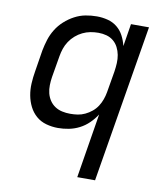

<svg xmlns="http://www.w3.org/2000/svg" viewBox="-83 -598 766 882"><g transform="rotate(10 300.0 -156.5)"><path d="M337 215 386 -86Q372 -64 352.5 -45Q333 -26 309.5 -14Q286 -2 260.5 3Q235 8 210 8Q210 8 210 8Q210 8 210 8Q182 8 155 0.5Q128 -7 108 -24.5Q88 -42 76 -66Q64 -90 59 -117Q54 -144 55.5 -172.5Q57 -201 62 -230L78 -330Q83 -356 91 -381.5Q99 -407 113.5 -430.5Q128 -454 149 -473Q170 -492 194.5 -505Q219 -518 245 -523Q271 -528 298 -528Q324 -528 349 -521.5Q374 -515 393 -499.5Q412 -484 423.5 -462Q435 -440 441 -415L458 -520H542L420 215ZM254 -66Q272 -66 289 -68.5Q306 -71 323 -79Q340 -87 354.5 -99Q369 -111 379 -126.5Q389 -142 395 -159Q401 -176 404 -193L421 -293Q424 -313 425 -332.5Q426 -352 422.5 -370.5Q419 -389 410.5 -405.5Q402 -422 388 -433.5Q374 -445 356 -450Q338 -455 318 -455Q299 -455 280.5 -451.5Q262 -448 244.5 -439.5Q227 -431 212 -418Q197 -405 186 -388.5Q175 -372 169 -354Q163 -336 160 -318L143 -218Q140 -199 139.5 -179.5Q139 -160 143.5 -142Q148 -124 158 -109Q168 -94 183 -84Q198 -74 216.5 -70Q235 -66 254 -66Z"/></g></svg>

Font: Zed Sans Extended
Style: Italic
Weight: 400
Width: 7
Italic angle: -9°
Designer: Belleve Invis
Foundry: Belleve Invis
Version: Version 1.0.0; ttfautohint (v1.8.4)